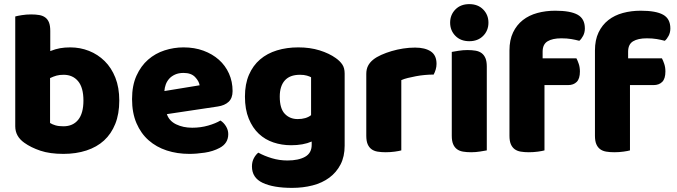

<svg xmlns="http://www.w3.org/2000/svg" viewBox="-20 -731 3284 932"><path d="M54 -651Q64 -654 86 -657.5Q108 -661 131 -661Q153 -661 170.5 -658Q188 -655 200 -646Q212 -637 218 -621.5Q224 -606 224 -581V-483Q249 -493 271.5 -497Q294 -501 321 -501Q369 -501 412 -484Q455 -467 488 -434.5Q521 -402 540 -354Q559 -306 559 -243Q559 -178 539.5 -129.5Q520 -81 485 -49Q450 -17 399.5 -0.5Q349 16 288 16Q222 16 176 0.5Q130 -15 98 -38Q54 -69 54 -118ZM288 -118Q334 -118 359.5 -149.5Q385 -181 385 -243Q385 -306 359 -337Q333 -368 289 -368Q269 -368 254.5 -364Q240 -360 223 -352V-134Q234 -127 249.5 -122.5Q265 -118 288 -118Z M899 16Q840 16 789.5 -0.5Q739 -17 701.5 -50Q664 -83 642.5 -133Q621 -183 621 -250Q621 -316 642.5 -363.5Q664 -411 699 -441.5Q734 -472 779 -486.5Q824 -501 871 -501Q924 -501 967.5 -485Q1011 -469 1042.5 -441Q1074 -413 1091.5 -374Q1109 -335 1109 -289Q1109 -255 1090 -237Q1071 -219 1037 -214L790 -177Q801 -144 835 -127.5Q869 -111 913 -111Q954 -111 990.5 -121.5Q1027 -132 1050 -146Q1066 -136 1077 -118Q1088 -100 1088 -80Q1088 -35 1046 -13Q1014 4 974 10Q934 16 899 16ZM871 -377Q847 -377 829.5 -369Q812 -361 801 -348.5Q790 -336 784.5 -320.5Q779 -305 778 -289L949 -317Q946 -337 927 -357Q908 -377 871 -377Z M1428 -501Q1485 -501 1531.5 -486.5Q1578 -472 1610 -449Q1630 -435 1641.5 -418Q1653 -401 1653 -374V-24Q1653 29 1633 67.5Q1613 106 1578.5 131.5Q1544 157 1497.5 169Q1451 181 1398 181Q1307 181 1255 156.5Q1203 132 1203 77Q1203 54 1212.5 36.5Q1222 19 1234 10Q1263 26 1299.5 37Q1336 48 1375 48Q1429 48 1461 30Q1493 12 1493 -28V-44Q1452 -26 1393 -26Q1348 -26 1307.5 -39.5Q1267 -53 1236.5 -81.5Q1206 -110 1187.5 -155Q1169 -200 1169 -262Q1169 -323 1188.5 -368Q1208 -413 1242.5 -442.5Q1277 -472 1324.5 -486.5Q1372 -501 1428 -501ZM1490 -356Q1483 -360 1469.5 -364Q1456 -368 1436 -368Q1387 -368 1362.5 -340.5Q1338 -313 1338 -262Q1338 -204 1362.5 -178.5Q1387 -153 1425 -153Q1466 -153 1490 -172Z M1928 -1Q1918 2 1896.5 5Q1875 8 1852 8Q1830 8 1812.5 5Q1795 2 1783 -7Q1771 -16 1764.5 -31.5Q1758 -47 1758 -72V-372Q1758 -395 1766.5 -411.5Q1775 -428 1791 -441Q1807 -454 1830.5 -464.5Q1854 -475 1881 -483Q1908 -491 1937 -495.5Q1966 -500 1995 -500Q2043 -500 2071 -481.5Q2099 -463 2099 -421Q2099 -407 2095 -393.5Q2091 -380 2085 -369Q2064 -369 2042 -367Q2020 -365 1999 -361Q1978 -357 1959.5 -352.5Q1941 -348 1928 -342Z M2165 -621Q2165 -659 2190.5 -685Q2216 -711 2258 -711Q2300 -711 2325.5 -685Q2351 -659 2351 -621Q2351 -583 2325.5 -557Q2300 -531 2258 -531Q2216 -531 2190.5 -557Q2165 -583 2165 -621ZM2343 -1Q2332 1 2310.5 4.5Q2289 8 2267 8Q2245 8 2227.5 5Q2210 2 2198 -7Q2186 -16 2179.5 -31.5Q2173 -47 2173 -72V-479Q2184 -481 2205.5 -484.5Q2227 -488 2249 -488Q2271 -488 2288.5 -485Q2306 -482 2318 -473Q2330 -464 2336.5 -448.5Q2343 -433 2343 -408Z M2453 -486Q2453 -537 2470.5 -573.5Q2488 -610 2518 -633.5Q2548 -657 2588.5 -668Q2629 -679 2675 -679Q2749 -679 2784 -659.5Q2819 -640 2819 -593Q2819 -573 2810.5 -557Q2802 -541 2792 -533Q2773 -538 2752.5 -541.5Q2732 -545 2705 -545Q2662 -545 2638 -530.5Q2614 -516 2614 -480V-448H2778Q2784 -437 2789.5 -420.5Q2795 -404 2795 -384Q2795 -349 2779.5 -333.5Q2764 -318 2738 -318H2623V-1Q2613 2 2591.5 5Q2570 8 2547 8Q2525 8 2507.5 5Q2490 2 2478 -7Q2466 -16 2459.5 -31.5Q2453 -47 2453 -72Z M2868 -486Q2868 -537 2885.5 -573.5Q2903 -610 2933 -633.5Q2963 -657 3003.5 -668Q3044 -679 3090 -679Q3164 -679 3199 -659.5Q3234 -640 3234 -593Q3234 -573 3225.5 -557Q3217 -541 3207 -533Q3188 -538 3167.5 -541.5Q3147 -545 3120 -545Q3077 -545 3053 -530.5Q3029 -516 3029 -480V-448H3193Q3199 -437 3204.5 -420.5Q3210 -404 3210 -384Q3210 -349 3194.5 -333.5Q3179 -318 3153 -318H3038V-1Q3028 2 3006.5 5Q2985 8 2962 8Q2940 8 2922.5 5Q2905 2 2893 -7Q2881 -16 2874.5 -31.5Q2868 -47 2868 -72Z"/></svg>

Font: Baloo Bhai
Style: Regular
Weight: 400
Designer: Supriya Tembe, Noopur Datye and Ek Type
Foundry: Ek Type
Version: Version 1.100;PS 1.000;hotconv 1.0.88;makeotf.lib2.5.647800;